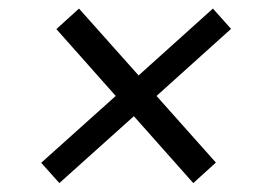

<svg xmlns="http://www.w3.org/2000/svg" viewBox="-20 -505 615 439"><path d="M296.9 -332.5 466.8 -485.4 508.3 -439 337.9 -285.6 473.6 -133.3 421.9 -86.4 286.1 -239.3 115.7 -86.4 74.2 -132.8 244.6 -285.6 108.9 -438.5 160.6 -485.4Z"/></svg>

Font: Proza Libre
Style: Italic
Weight: 400
Designer: Jasper de Waard
Foundry: Jasper de Waard
Version: Version 1.000; ttfautohint (v1.4.1.8-43bc)